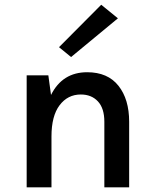

<svg xmlns="http://www.w3.org/2000/svg" viewBox="-20 -808 658 828"><path d="M95 0V-483H188.5L200 -398.5Q249 -496.5 356 -496.5Q444.5 -496.5 490.8 -438.2Q537 -380 537 -283V0H430V-283Q430 -341 402.2 -370.8Q374.5 -400.5 328.5 -400.5Q272 -400.5 237 -354.2Q202 -308 202 -219.5V0ZM286.5 -562 234.5 -604.5 416.5 -787.5 488.5 -729Z"/></svg>

Font: Karla SemiBold
Style: Regular
Weight: 600
Designer: Jonathan Pinhorn
Version: Version 2.004; ttfautohint (v1.8.4.7-5d5b);gftools[0.9.33]